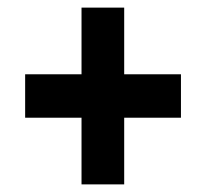

<svg xmlns="http://www.w3.org/2000/svg" viewBox="-20 -542 540 504"><path d="M46 -233V-347H194V-522H306V-347H455V-233H306V-58H194V-233Z"/></svg>

Font: Radio Canada Condensed SemiBold
Style: Regular
Weight: 600
Width: 3
Designer: Charles Daoud, Etienne Aubert Bonn, Alexandre Saumier Demers, Jacques Le Bailly
Foundry: Radio-Canada
Version: Version 2.104; ttfautohint (v1.8.4.7-5d5b);gftools[0.9.28.de